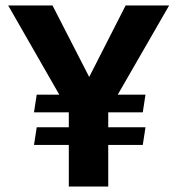

<svg xmlns="http://www.w3.org/2000/svg" viewBox="-20 -686 652 706"><path d="M233 -153H105L115 -218H233V-273H105L115 -338H198L10 -666H173L308 -403L442 -666H602L413 -338H515L505 -273H378V-218H515L505 -153H378V0H233Z"/></svg>

Font: Secular One
Style: Regular
Weight: 400
Designer: Michal Sahar
Foundry: Hagilda
Version: Version 1.000